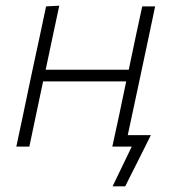

<svg xmlns="http://www.w3.org/2000/svg" viewBox="-20 -517 614 677"><path d="M37.5 0Q49.5 -55.5 60.5 -108Q71.5 -160 84 -220.5L94.5 -270Q108 -333 119.5 -386Q130.5 -439 142.5 -494.5L189 -497Q177 -440.5 165.5 -387Q154 -333.5 141 -271H434Q447 -334 458.2 -386.5Q469.5 -439 481.5 -494.5H527Q515.5 -439 504.2 -386Q493 -333 479.5 -270L469 -220.5Q458.5 -171 449.2 -127.8Q440 -84.5 430.5 -40.5H512L489 5.5L466 51.5Q454.5 74 443.5 96L421.5 140H377L444.5 0H376Q388 -56 399.5 -108Q410.5 -160 423 -220.5L425 -230H132L130 -220.5Q117.5 -160 106.2 -108Q95 -56 83.5 0Z"/></svg>

Font: Heraclito ExtraLight
Style: Italic
Weight: 200
Italic angle: -12°
Designer: Kostas Bartsokas (font) & Cristiano Sobral (main changes)
Foundry: Kostas Bartsokas (font) & Cristiano Sobral (main changes)
Version: Version 1.00;July 8, 2020;FontCreator 13.0.0.2655 64-bit